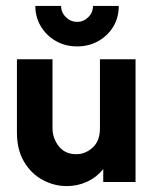

<svg xmlns="http://www.w3.org/2000/svg" viewBox="-20 -618 526 652"><path d="M206.9 13.9Q163.2 13.9 124.3 -7.3Q85.4 -28.5 61.5 -69.1Q37.5 -109.7 37.5 -167.4V-416.7H158.3V-183.3Q158.3 -148.6 179.5 -121.5Q200.7 -94.4 238.9 -94.4Q270.1 -94.4 294.8 -117Q319.4 -139.6 319.4 -181.9V-416.7H440.3V0H330.6V-43.8Q308.3 -16 276 -1Q243.8 13.9 206.9 13.9ZM241.7 -460.4Q202.1 -460.4 170.1 -478.5Q138.2 -496.5 119.1 -527.8Q100 -559 100 -597.9H187.5Q187.5 -575.7 203.8 -559.7Q220.1 -543.8 241.7 -543.8Q263.9 -543.8 279.9 -559.7Q295.8 -575.7 295.8 -597.9H383.3Q383.3 -558.3 364.6 -527.4Q345.8 -496.5 313.9 -478.5Q281.9 -460.4 241.7 -460.4Z"/></svg>

Font: co2trust
Style: Bold
Weight: 700
Designer: Kristian Moeller
Foundry: Dicotype
Version: Version 1.000